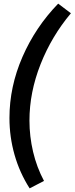

<svg xmlns="http://www.w3.org/2000/svg" viewBox="-20 -905 410 1056"><path d="M370 -832Q264 -706 203 -551.5Q142 -397 142 -242Q142 -155 162 -70Q182 15 222 90L143 131Q88 45 60 -53.5Q32 -152 32 -256Q32 -428 103.5 -592Q175 -756 300 -885Z"/></svg>

Font: Bitter Pro SemiBold
Style: Italic
Weight: 600
Italic angle: -9°
Designer: Sol Matas, and Bitter project Authors
Foundry: Sol Matas
Version: Version 1.010